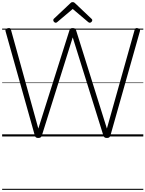

<svg xmlns="http://www.w3.org/2000/svg" viewBox="-20 -1278 1362 1798"><path d="M338 14Q324 14 316.5 8.5Q309 3 306 -9L32 -985Q29 -995 32.5 -1002Q36 -1009 50 -1013Q63 -1017 71 -1014.5Q79 -1012 83 -998L339 -74L630 -993Q634 -1005 640 -1010Q646 -1015 660 -1015Q676 -1015 682.5 -1010Q689 -1005 693 -993L981 -74L1241 -999Q1245 -1012 1253 -1014.5Q1261 -1017 1273 -1013Q1287 -1009 1290 -1002Q1293 -995 1290 -985L1014 -9Q1010 3 1003 8.5Q996 14 981 14Q966 14 959 8.5Q952 3 948 -9L661 -928L372 -9Q368 3 360.5 8.5Q353 14 338 14ZM501 -1065Q494 -1065 486.5 -1072.5Q479 -1080 479 -1088Q479 -1091 479.5 -1094.5Q480 -1098 484 -1102L636 -1245Q641 -1251 646.5 -1254.5Q652 -1258 661 -1258Q670 -1258 675 -1254.5Q680 -1251 686 -1245L838 -1101Q842 -1098 843 -1094.5Q844 -1091 844 -1088Q844 -1080 836.5 -1072.5Q829 -1065 821 -1065Q816 -1065 812.5 -1067Q809 -1069 804 -1073L661 -1194L518 -1073Q514 -1069 510 -1067Q506 -1065 501 -1065ZM0 490H1322V500H0ZM0 -20H1322V0H0ZM0 -505H1322V-500H0ZM0 -1010H1322V-1000H0Z"/></svg>

Font: Playwrite PE Guides
Style: Regular
Weight: 400
Designer: Veronika Burian, José Scaglione
Foundry: TypeTogether
Version: Version 1.003